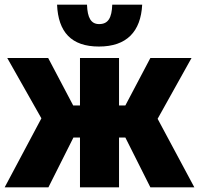

<svg xmlns="http://www.w3.org/2000/svg" viewBox="-23 -801 851 821"><path d="M400 -602C519 -602 579 -666 585 -781H457C455 -725 440 -698 401 -698C366 -698 351 -725 349 -781H221C226 -664 282 -602 400 -602ZM-3 0H184L291 -213H319V0H486V-213H513L620 0H808L651 -293L796 -553H620L513 -350H486V-553H319V-350H290L183 -553H8L154 -295Z"/></svg>

Font: Noto Sans Condensed Black
Style: Regular
Weight: 900
Width: 3
Designer: Monotype Design Team
Foundry: Monotype Imaging Inc.
Version: Version 2.013